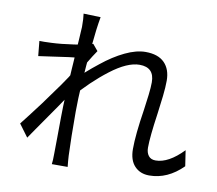

<svg xmlns="http://www.w3.org/2000/svg" viewBox="-88 -898 1176 1039"><g transform="rotate(10 500.0 -378.0)"><path d="M790 7Q740 7 709.5 -25.5Q679 -58 679 -119Q679 -198 701 -338Q707 -380 712 -422Q717 -464 717 -492Q717 -574 636 -574Q569 -574 477.5 -504Q386 -434 303 -337L305 -436Q345 -480 420 -539Q482 -589 543.5 -618.5Q605 -648 656 -648Q725 -648 760 -612.5Q795 -577 795 -514Q795 -480 789.5 -430Q784 -380 777 -330Q758 -199 758 -140Q758 -113 771 -96Q784 -79 810 -79Q881 -79 961 -162L974 -76Q891 7 790 7ZM158 -535 87 -525 79 -607Q98 -606 144 -608Q196 -610 267 -620.5Q338 -631 369 -642L398 -607Q379 -580 348 -528Q340 -516 337 -510L306 -374Q261 -303 140 -131Q116 -95 105 -80L54 -149Q86 -189 153 -278Q200 -342 237.5 -395Q275 -448 290 -476L294 -527L302 -554Q272 -552 158 -535ZM289 -794 383 -791Q371 -725 362 -628Q339 -400 339 -264Q339 -116 343 -23L345 7L348 38H261Q264 19 264 -21Q265 -53 265 -106L266 -224L267 -277Q267 -314 278 -488L280 -517Q283 -569 285.5 -602Q288 -635 289 -654Q293 -724 293 -720Q293 -769 289 -794Z"/></g></svg>

Font: Merged Yaku Han JP
Style: Regular
Weight: 400
Designer: Ryoko NISHIZUKA 西塚涼子 (kana, bopomofo & ideographs); Paul D. Hunt (Latin, Greek & Cyrillic); Sandoll Communications 산돌커뮤니
Foundry: Adobe
Version: Version 2.004